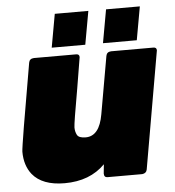

<svg xmlns="http://www.w3.org/2000/svg" viewBox="-52 -774 757 832"><g transform="rotate(-5 326.0 -357.5)"><path d="M196 10Q99 10 56 -43Q25 -82 25 -142Q25 -164 88 -524Q91 -541 110 -542H294Q308 -542 308 -529L286 -396Q259 -244 259 -227Q259 -209 266.5 -194.5Q274 -180 304 -180Q364 -180 380 -274L424 -524Q427 -541 446 -542H630Q644 -542 644 -529L555 -18Q552 -2 534 0H383Q368 0 368 -17L372 -57Q306 10 196 10ZM561 -580H414L440 -725H587ZM337 -580H191L217 -725H363Z"/></g></svg>

Font: YamahaIndonesia935. App Black
Style: Italic
Weight: 900
Italic angle: -10°
Designer: Dalton Maag Ltd
Foundry: Dalton Maag Ltd
Version: Version 1.002; January 01, 2024; Regular/Italic